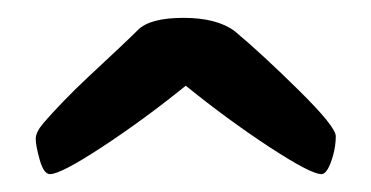

<svg xmlns="http://www.w3.org/2000/svg" viewBox="-20 -826 416 215"><path d="M353 -652Q347 -631 340 -631Q328 -631 281.5 -661.5Q235 -692 188 -730Q141 -692 94.5 -661.5Q48 -631 36 -631Q29 -631 24.5 -647Q20 -663 20 -670.5Q20 -678 28.5 -688Q37 -698 51 -712.5Q65 -727 79 -740Q121 -779 134.5 -792.5Q148 -806 185.5 -806Q223 -806 243 -791Q274 -765 315 -724.5Q356 -684 356 -673.5Q356 -663 353 -652Z"/></svg>

Font: Pirata One
Style: Regular
Weight: 400
Designer: Rodrigo Fuenzalida, Nicolas Massi
Foundry: Rodrigo Fuenzalida, Nicolas Massi
Version: Version 1.001